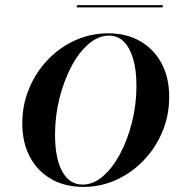

<svg xmlns="http://www.w3.org/2000/svg" viewBox="-20 -711 696 742"><path d="M302.4 11.3Q230.6 11.3 177.4 -19.4Q124.2 -50 95.2 -105.2Q66.1 -160.5 66.1 -234.7Q66.1 -305.6 92.3 -368.5Q118.5 -431.5 164.1 -479.4Q209.7 -527.4 269.8 -554.8Q329.8 -582.3 398.4 -582.3Q469.4 -582.3 522.2 -551.6Q575 -521 604.4 -466.1Q633.9 -411.3 633.9 -336.3Q633.9 -265.3 607.7 -202.4Q581.5 -139.5 535.5 -91.5Q489.5 -43.5 429.8 -16.1Q370.2 11.3 302.4 11.3ZM299.2 2.4Q340.3 2.4 377.4 -29.4Q414.5 -61.3 443.5 -115.3Q472.6 -169.4 489.9 -237.9Q507.3 -306.5 507.3 -379Q507.3 -441.1 494.4 -484.3Q481.5 -527.4 458.1 -550.4Q434.7 -573.4 400.8 -573.4Q360.5 -573.4 323 -541.5Q285.5 -509.7 256.5 -455.2Q227.4 -400.8 210.1 -332.3Q192.7 -263.7 192.7 -190.3Q192.7 -99.2 220.6 -48.4Q248.4 2.4 299.2 2.4ZM275.8 -682.3 278.2 -691.1H609.7L608.1 -682.3Z"/></svg>

Font: Playfair 144pt
Style: Bold Italic
Weight: 700
Italic angle: -15.6°
Designer: Claus Eggers Sørensen
Foundry: Claus Eggers Sørensen
Version: Version 2.203